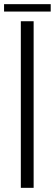

<svg xmlns="http://www.w3.org/2000/svg" viewBox="-36 -902 264 922"><path d="M64 0V-800H125.5V0ZM-16.5 -882H207.5V-846.5H-16.5Z"/></svg>

Font: Big Shoulders Text Thin Light
Style: Regular
Weight: 300
Version: Version 2.002